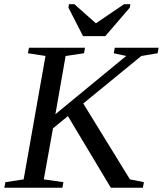

<svg xmlns="http://www.w3.org/2000/svg" viewBox="-32 -878 762 898"><path d="M710 -654.8 705.1 -628.9 628.9 -616.2 357.4 -394 575.7 -39.1 641.1 -25.9 636.2 0H486.3L285.6 -335L215.8 -277.8L172.9 -39.1L264.6 -25.9L259.8 0H-11.7L-6.8 -25.9L78.6 -39.1L180.7 -616.2L98.6 -628.9L103.5 -654.8H365.7L360.8 -628.9L274.9 -616.2L227.1 -343.8L558.1 -616.2L500 -628.9L504.9 -654.8ZM315.9 -858.4 416.5 -769 548.3 -858.4H577.6L575.2 -842.3L460.4 -709H356.4L288.1 -842.3L290.5 -858.4Z"/></svg>

Font: Tinos
Style: Italic
Weight: 400
Italic angle: -16.333°
Designer: Steve Matteson
Foundry: Monotype Imaging Inc.
Version: Version 1.32